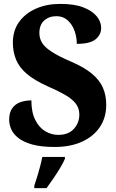

<svg xmlns="http://www.w3.org/2000/svg" viewBox="-20 -744 596 985"><path d="M261 10Q190 10 144.5 -3Q99 -16 73 -37Q47 -58 37 -82.5Q27 -107 27 -129Q27 -167 43 -189Q59 -211 85 -220Q111 -229 141 -229Q141 -168 161 -128.5Q181 -89 212.5 -70.5Q244 -52 279 -52Q331 -52 359 -83Q387 -114 387 -156Q387 -190 367.5 -214Q348 -238 312 -258.5Q276 -279 225 -301Q156 -332 117 -365.5Q78 -399 62 -439Q46 -479 46 -525Q46 -587 78 -631.5Q110 -676 165 -700Q220 -724 289 -724Q362 -724 408 -706Q454 -688 476.5 -660Q499 -632 499 -601Q499 -566 470.5 -542.5Q442 -519 374 -519Q374 -553 362.5 -585.5Q351 -618 327.5 -639.5Q304 -661 270 -661Q232 -661 207 -639Q182 -617 182 -574Q182 -549 194.5 -526.5Q207 -504 242 -480.5Q277 -457 344 -428Q412 -399 451.5 -366Q491 -333 508 -294Q525 -255 525 -206Q525 -141 492.5 -92.5Q460 -44 400.5 -17Q341 10 261 10ZM156 208Q163 188 171 162Q179 136 186 109Q193 82 197 61H313V71Q304 92 288 118.5Q272 145 253.5 172Q235 199 219 221H156Z"/></svg>

Font: Noto Serif Khmer SemiCondensed ExtraBold
Style: Regular
Weight: 800
Width: 4
Designer: Danh Hong and the Monotype Design Team
Foundry: Monotype Imaging Inc.
Version: Version 2.004